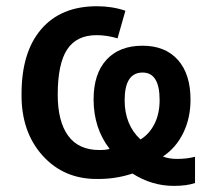

<svg xmlns="http://www.w3.org/2000/svg" viewBox="-20 -570 688 622"><path d="M383.8 -245.1Q383.8 -166 435.1 -118.2Q463.9 -135.7 480.5 -168.7Q497.1 -201.7 497.1 -246.1Q497.1 -335 441.9 -335Q383.8 -335 383.8 -245.1ZM543 32.2Q471.7 32.2 409.2 -7.8Q356.4 9.8 298.8 9.8Q188 11.7 118.2 -65.7Q48.3 -143.1 49.8 -266.1Q49.8 -400.9 113.3 -475.1Q177.2 -549.8 293.9 -549.8Q343.8 -549.8 386.2 -535.2L360.8 -445.8Q325.7 -456.1 293 -456.1Q228 -456.1 197.5 -409.7Q167 -363.3 167 -263.2Q167 -176.8 200.7 -130.4Q234.4 -84 301.8 -84Q326.2 -84 335 -87.9Q283.2 -154.8 283.2 -248Q283.2 -331.1 325 -376.5Q366.7 -421.9 441.9 -421.9Q515.1 -421.9 556.2 -376Q597.2 -330.1 597.2 -247.1Q597.2 -187.5 573.7 -139.4Q550.3 -91.3 507.8 -63Q526.9 -55.2 554.2 -55.2Q584.5 -55.2 611.8 -62V22.9Q585.4 32.2 543 32.2Z"/></svg>

Font: Open Sans
Style: SemiBold
Weight: 600
Foundry: Ascender Corporation
Version: Version 1.10